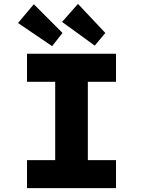

<svg xmlns="http://www.w3.org/2000/svg" viewBox="-20 -980 745 1000"><path d="M120.7 0V-146.1H267.5V-553.9H120.7V-700H584.2V-553.9H437.5V-146.1H584.2V0ZM473.4 -742.5 303.2 -865.9 386.1 -959.7 528.6 -808.3ZM251.4 -739.7 73.8 -860.1 156.1 -958 305.5 -808.3Z"/></svg>

Font: Lexend Exa
Style: Regular
Weight: 400
Designer: Bonnie Shaver-Troup, Thomas Jockin
Foundry: Lexend
Version: Version 1.007